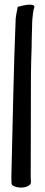

<svg xmlns="http://www.w3.org/2000/svg" viewBox="-20 -749 200 844"><path d="M30 26C30 40 30 52 31 59C33 75 92 86 114 60C118 52 115 43 115 34C115 -77 116 -253 116 -419C117 -460 117 -501 119 -540C119 -571 120 -600 121 -628C121 -656 123 -677 125 -690L128 -708C138 -726 127 -738 58 -719L55 -704C52 -692 51 -680 49 -668C40 -466 35 -157 30 26Z"/></svg>

Font: Vapor
Style: Regular
Weight: 400
Foundry: Cannot Into Space Fonts
Version: Version 0.179